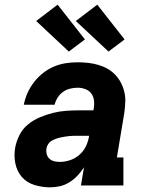

<svg xmlns="http://www.w3.org/2000/svg" viewBox="-20 -795 640 823"><path d="M195 8Q161 8 128 -2Q95 -12 74 -36Q53 -60 46 -93.5Q39 -127 45 -162Q50 -189 63.5 -216Q77 -243 100.5 -262Q124 -281 151.5 -292.5Q179 -304 207 -311Q235 -318 263 -320Q291 -322 319 -322H380L382 -330Q385 -347 383 -364Q381 -381 371.5 -394Q362 -407 346 -413Q330 -419 313 -419Q297 -419 280.5 -415Q264 -411 250 -401Q236 -391 227 -376.5Q218 -362 214 -346H82Q87 -372 98 -396.5Q109 -421 125.5 -442.5Q142 -464 164 -481.5Q186 -499 211 -509.5Q236 -520 261.5 -524Q287 -528 313 -528Q336 -528 358 -525.5Q380 -523 401 -517Q422 -511 440.5 -500.5Q459 -490 473.5 -475Q488 -460 498 -441Q508 -422 513 -401Q518 -380 517 -357.5Q516 -335 513 -312L481 -120H509V0H327L340 -78Q328 -59 312.5 -42.5Q297 -26 278 -14Q259 -2 237.5 3Q216 8 195 8ZM236 -101Q258 -101 280.5 -108.5Q303 -116 321 -132Q339 -148 349 -169.5Q359 -191 362 -213H319Q309 -213 299 -213Q289 -213 279.5 -212Q270 -211 260 -209.5Q250 -208 240.5 -206Q231 -204 221 -200.5Q211 -197 202 -192Q193 -187 187 -178Q181 -169 179 -159Q177 -147 180 -135Q183 -123 191.5 -115Q200 -107 211.5 -104Q223 -101 236 -101ZM445 -574 305 -705 397 -775 514 -626ZM275 -574 135 -705 227 -775 344 -626Z"/></svg>

Font: Iosevka Etoile Heavy Oblique
Style: Regular
Weight: 900
Italic angle: -9°
Designer: Belleve Invis
Foundry: Belleve Invis
Version: Version 15.5.2; ttfautohint (v1.8.4)